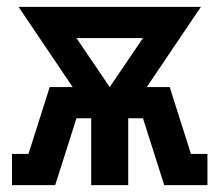

<svg xmlns="http://www.w3.org/2000/svg" viewBox="-20 -540 640 560"><path d="M15 0V-91H63L125 -286H192L34 -520H566L408 -286H475L537 -91H585V0H459L397 -195H354V0H246V-195H203L141 0ZM300 -286 397 -429H203Z"/></svg>

Font: Iosevka Etoile
Style: Bold
Weight: 700
Designer: Belleve Invis
Foundry: Belleve Invis
Version: Version 28.1.0; ttfautohint (v1.8.4)